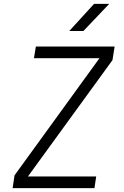

<svg xmlns="http://www.w3.org/2000/svg" viewBox="-20 -970 640 990"><path d="M337 -810H410L543 -950H465ZM45 0H467L476 -60H124L560 -660L571 -730H165L155 -670H493L55 -66Z"/></svg>

Font: JetBrains Mono ExtraLight
Style: Italic
Weight: 240
Italic angle: -9°
Monospace: yes
Designer: Philipp Nurullin, Konstantin Bulenkov
Foundry: JetBrains
Version: Version 2.305